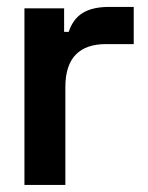

<svg xmlns="http://www.w3.org/2000/svg" viewBox="-20 -522 418 542"><path d="M49 0H164.5V-276.5C164.5 -360 206 -397.5 279 -397.5H357.5V-502.5H289C225 -502.5 190 -480.5 174 -432H161V-498.5H49Z"/></svg>

Font: MCL Standard Medium
Style: Regular
Weight: 500
Designer: Květoslav Bartoš
Foundry: Florian Karsten
Version: Version 1.001;Glyphs 3.2.3 (3260)